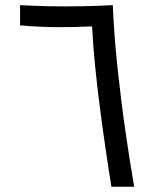

<svg xmlns="http://www.w3.org/2000/svg" viewBox="-20 -713 626 733"><path d="M405.3 0Q394 -69.3 382.6 -148.2Q371.1 -227.1 360.6 -308.1Q350.1 -389.2 342.5 -466.8Q335 -544.4 331.5 -612.3Q265.6 -608.9 195.3 -609.4Q125 -609.9 56.6 -616.2V-693.4Q107.4 -690.4 169.2 -689.2Q231 -688 293.7 -689.2Q356.4 -690.4 410.6 -693.4Q415.5 -577.1 428.7 -453.4Q441.9 -329.6 458.7 -212.9Q475.6 -96.2 492.2 0Z"/></svg>

Font: Cascadia Mono NF SemiLight
Style: Regular
Weight: 350
Monospace: yes
Designer: Aaron Bell
Foundry: Saja Typeworks
Version: Version 2404.023; ttfautohint (v1.8.4)